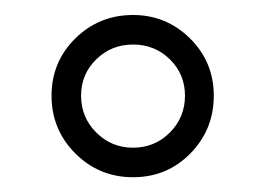

<svg xmlns="http://www.w3.org/2000/svg" viewBox="-20 -740 359 260"><path d="M160.2 -719.7Q205.1 -719.7 237.3 -688Q269.5 -656.2 269.5 -610.4Q269.5 -564.5 237.8 -532.2Q206.1 -500 160.2 -500Q114.3 -500 82 -532.2Q49.8 -564.5 49.8 -610.4Q49.8 -656.2 82 -688Q114.3 -719.7 160.2 -719.7ZM210 -560.5Q230.5 -581.1 230.5 -610.4Q230.5 -639.6 210 -659.7Q189.5 -679.7 160.2 -679.7Q130.9 -679.7 110.4 -659.7Q89.8 -639.6 89.8 -610.4Q89.8 -581.1 110.4 -560.5Q130.9 -540 160.2 -540Q189.5 -540 210 -560.5Z"/></svg>

Font: FreeUniversal
Style: Bold
Weight: 700
Version: Version 1.001